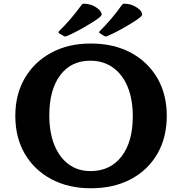

<svg xmlns="http://www.w3.org/2000/svg" viewBox="-20 -995 975 1028"><path d="M466 13Q346 13 254.5 -36Q163 -85 112.5 -172Q62 -259 62 -375Q62 -490 113 -577Q164 -664 255 -713Q346 -762 466 -762Q588 -762 679.5 -713.5Q771 -665 822 -577.5Q873 -490 873 -375Q873 -259 822.5 -171.5Q772 -84 680.5 -35.5Q589 13 466 13ZM465 -79Q570 -79 630.5 -157Q691 -235 691 -372Q691 -463 663.5 -530Q636 -597 584.5 -633.5Q533 -670 463 -670Q361 -670 302.5 -592.5Q244 -515 244 -377Q244 -286 271 -219Q298 -152 347.5 -115.5Q397 -79 465 -79ZM298 -816Q289 -821 296 -828Q326 -857 357.5 -893.5Q389 -930 417 -969Q423 -977 432 -975Q459 -974 479.5 -964Q500 -954 514 -940Q527 -923 523.5 -914Q520 -905 488 -884Q451 -860 411 -838Q371 -816 338 -802Q329 -797 320 -803ZM516 -816Q507 -821 514 -828Q543 -857 574.5 -893.5Q606 -930 633 -969Q640 -977 649 -975Q676 -974 696.5 -964Q717 -954 731 -940Q744 -923 740.5 -914Q737 -905 705 -884Q668 -860 628 -838Q588 -816 555 -802Q547 -797 537 -803Z"/></svg>

Font: Hahmlet
Style: Bold
Weight: 700
Designer: Minjoo Ham & Mark Frömberg
Foundry: hypertype
Version: Version 1.002; ttfautohint (v1.8.3)